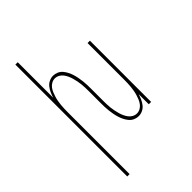

<svg xmlns="http://www.w3.org/2000/svg" viewBox="-276 -836 1153 1153"><g transform="rotate(-45 300.0 -260.0)"><path d="M91 215V-735H111V-434Q116 -451 123.5 -467.5Q131 -484 142 -498Q153 -512 169.5 -520Q186 -528 204 -528Q220 -528 236 -521Q252 -514 263 -501Q274 -488 281.5 -473Q289 -458 294 -442Q299 -426 302 -409.5Q305 -393 307 -376.5Q309 -360 309.5 -343.5Q310 -327 310 -310V-210Q310 -195 310.5 -180Q311 -165 312.5 -150Q314 -135 317 -120.5Q320 -106 324 -91.5Q328 -77 334 -63.5Q340 -50 349 -38Q358 -26 371.5 -18.5Q385 -11 400 -11Q415 -11 428.5 -18.5Q442 -26 451 -38Q460 -50 465.5 -63.5Q471 -77 475.5 -91.5Q480 -106 482.5 -120.5Q485 -135 486.5 -150Q488 -165 488.5 -180Q489 -195 489 -210V-520H509V0H489V-86Q484 -69 476.5 -52.5Q469 -36 458 -22Q447 -8 430.5 0Q414 8 396 8Q380 8 364 1Q348 -6 337 -19Q326 -32 318.5 -47Q311 -62 306 -78Q301 -94 298 -110.5Q295 -127 293 -143.5Q291 -160 290.5 -176.5Q290 -193 290 -210V-310Q290 -325 289.5 -340Q289 -355 287.5 -370Q286 -385 283 -399.5Q280 -414 276 -428.5Q272 -443 266 -456.5Q260 -470 251 -482Q242 -494 228.5 -501.5Q215 -509 200 -509Q185 -509 171.5 -501.5Q158 -494 149 -482Q140 -470 134.5 -456.5Q129 -443 124.5 -428.5Q120 -414 117.5 -399.5Q115 -385 113.5 -370Q112 -355 111.5 -340Q111 -325 111 -310V215Z"/></g></svg>

Font: Iosevka Thin Extended
Style: Regular
Weight: 100
Width: 7
Monospace: yes
Designer: Belleve Invis
Foundry: Belleve Invis
Version: Version 32.5.0; ttfautohint (v1.8.4)